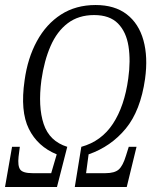

<svg xmlns="http://www.w3.org/2000/svg" viewBox="-34 -745 616 765"><path d="M-14 0 14 -160H45L40 -121Q36 -84 46.5 -69.5Q57 -55 96 -55H170L192 -130Q116 -161 81 -231.5Q46 -302 64 -425Q76 -513 113 -581Q150 -649 209 -687Q268 -725 347 -725Q423 -725 471 -688Q519 -651 537.5 -584.5Q556 -518 544 -431Q526 -304 467 -232.5Q408 -161 319 -130L309 -55H386Q423 -55 439.5 -70Q456 -85 468 -125L479 -160H510L471 0H264L290 -160Q370 -182 416 -252Q462 -322 477 -432Q487 -503 478 -560.5Q469 -618 436 -651.5Q403 -685 341 -685Q279 -685 236 -652.5Q193 -620 167.5 -561.5Q142 -503 131 -426Q117 -320 140 -251Q163 -182 234 -160L193 0Z"/></svg>

Font: Noto Serif ExtraCondensed Light
Style: Italic
Weight: 300
Width: 2
Italic angle: -12°
Designer: Monotype Design Team
Foundry: Monotype Imaging Inc.
Version: Version 2.014; ttfautohint (v1.8.4.7-5d5b)